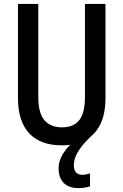

<svg xmlns="http://www.w3.org/2000/svg" viewBox="-20 -734 632 983"><path d="M358 113Q358 137 369.5 149Q381 161 401 161Q412 161 422.5 158.5Q433 156 441 154V220Q429 224 414 226.5Q399 229 382 229Q332 229 306 202.5Q280 176 280 128Q280 100 291.5 74.5Q303 49 322 26.5Q341 4 364 -13L454 -45Q416 -8 395 20Q374 48 366 70Q358 92 358 113ZM520 -232Q520 -153 494.5 -99.5Q469 -46 420 -18Q371 10 296 10Q187 10 129.5 -51.5Q72 -113 72 -232V-714H176V-238Q176 -155 207.5 -118.5Q239 -82 297 -82Q357 -82 386 -119Q415 -156 415 -239V-714H520Z"/></svg>

Font: Noto Sans Bengali Condensed Medium
Style: Regular
Weight: 500
Width: 3
Designer: Jelle Bosma - Monotype Design Team
Foundry: Monotype Imaging Inc.
Version: Version 2.003